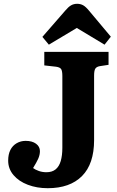

<svg xmlns="http://www.w3.org/2000/svg" viewBox="-20 -976 616 1010"><path d="M231 14Q174 14 126.5 -4Q79 -22 51 -55Q23 -88 23 -131Q23 -164 34.5 -187Q46 -210 67.5 -222.5Q89 -235 115 -235Q149 -235 169.5 -220Q190 -205 190 -181Q190 -161 181 -141Q172 -121 154 -92Q166 -83 184.5 -76.5Q203 -70 224 -70Q254 -70 272.5 -85Q291 -100 299.5 -129Q308 -158 308 -199V-576Q308 -602 302 -612Q296 -622 275 -625L213 -632V-703H551V-635L505 -628Q488 -625 481.5 -615Q475 -605 475 -578V-239Q475 -114 411.5 -50Q348 14 231 14ZM237 -741 203 -782 324 -921Q340 -940 354 -948Q368 -956 386 -956Q403 -956 417 -948.5Q431 -941 449 -919L563 -783L530 -741L384 -829Z"/></svg>

Font: Literata 18pt
Style: Bold
Weight: 700
Designer: Latin by Veronika Burian and Jose Scaglione. Greek by Irene Vlachou. Cyrillic by Vera Evstafieva.
Foundry: TypeTogether
Version: Version 3.103;gftools[0.9.29]